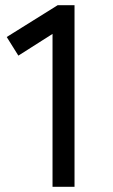

<svg xmlns="http://www.w3.org/2000/svg" viewBox="-20 -722 438 742"><path d="M183 0V-591L51 -507L6 -579L203 -702H268V0Z"/></svg>

Font: Zen Kaku Gothic Antique Medium
Style: Regular
Weight: 500
Designer: Yoshimichi Ohira
Foundry: Positype
Version: Version 1.002